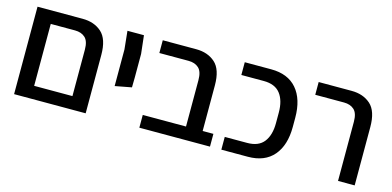

<svg xmlns="http://www.w3.org/2000/svg" viewBox="-58 -877 2432 1192"><g transform="rotate(15 1158.5 -281.0)"><path d="M65 0V-562H355Q430 -562 477.5 -519.5Q525 -477 525 -375V0ZM328 -480H172V-82H418V-380Q418 -435 393.5 -457.5Q369 -480 328 -480Z M655 -210V-445L643 -562H749L762 -445V-293L761 -230Z M870 0V-82H1148V-380Q1148 -435 1123.5 -457.5Q1099 -480 1058 -480H870V-562H1085Q1160 -562 1207.5 -519.5Q1255 -477 1255 -375V-82H1324V0Z M1397 0V-82H1541Q1614 -82 1648 -126Q1682 -170 1682 -247V-315Q1682 -392 1648 -436Q1614 -480 1541 -480H1397V-562H1567Q1675 -562 1732 -495.5Q1789 -429 1789 -310V-252Q1789 -133 1732 -66.5Q1675 0 1567 0Z M2147 0V-380Q2147 -435 2122.5 -457.5Q2098 -480 2057 -480H1872V-562H2084Q2159 -562 2206.5 -519.5Q2254 -477 2254 -375V0Z"/></g></svg>

Font: Assistant SemiBold
Style: Regular
Weight: 600
Designer: Hebrew By Ben Nathan, Latin by Paul Hunt
Version: Version 3.000